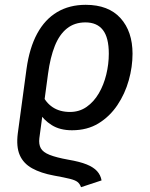

<svg xmlns="http://www.w3.org/2000/svg" viewBox="-20 -559 621 793"><path d="M399.5 186.1 314.7 214.1Q309.7 200.1 300.2 192.6Q290.7 185.1 268.7 179.6Q246.7 174.1 202.7 166.1Q148.6 156.1 112.6 136.1Q76.5 116 61.5 81.4Q46.5 46.8 53.5 -8.3L89.5 -274Q101.5 -361 133.5 -420.1Q165.5 -479.1 216.1 -509.1Q266.7 -539.1 333.9 -539.1Q428 -539.1 477.7 -484.1Q527.4 -429.1 527.4 -337Q527.4 -282.8 511.8 -227.3Q496.3 -171.8 464.8 -124.8Q433.3 -77.9 386.8 -49.4Q340.3 -21 277.4 -21Q227.4 -21 193.5 -42.4Q159.5 -63.9 141.5 -94.8L154.5 -169.3Q168.5 -135.5 197.8 -116Q227.2 -96.6 269 -96.6Q307.9 -96.6 337.8 -117.6Q367.7 -138.5 388.1 -173.4Q408.5 -208.3 418.9 -251.2Q429.4 -294.1 429.4 -337Q429.4 -403.8 405 -435.1Q380.6 -466.5 332.8 -466.5Q288 -466.5 256.7 -441.6Q225.3 -416.7 206.4 -369.3Q187.5 -321.9 178.5 -254.9L142.5 11.9Q139.5 36.8 148.5 53.2Q157.5 69.7 184.9 80.6Q212.4 91.6 262.4 100.6Q309.4 108.6 337.9 120.1Q366.4 131.7 380.9 147.8Q395.5 163.9 399.5 186.1Z"/></svg>

Font: Fira Sans Variable
Style: Italic
Weight: 397
Italic angle: -8°
Designer: Carrois Corporate & Edenspiekermann AG
Foundry: Carrois Corporate GbR & Edenspiekermann AG
Version: Version 4.202